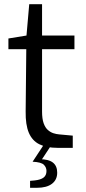

<svg xmlns="http://www.w3.org/2000/svg" viewBox="-20 -703 407 913"><path d="M253 0Q201 0 167 -17Q133 -34 117 -72Q101 -110 102 -173L105 -469H20V-520L106 -534L119 -683H180V-534H334V-469H180V-173Q180 -138 187.5 -117Q195 -96 207.5 -85Q220 -74 234 -69.5Q248 -65 261 -64L326 -58V0ZM123 190V157L145 155Q173 152 187 141.5Q201 131 201 110Q201 93 188.5 80.5Q176 68 135 66L168 54Q211 54 231.5 70Q252 86 252 118Q252 152 227 171Q202 190 156 190ZM135 66 187 -13H224L172 66Z"/></svg>

Font: Exo Thin
Style: Regular
Weight: 400
Version: Version 2.000